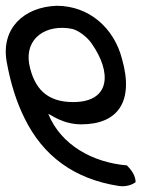

<svg xmlns="http://www.w3.org/2000/svg" viewBox="-54 -610 546 664"><path d="M368 -406C410 -259 354 -180 227 -180C161 -180 119 -216 113 -216C157 -108 267 -48 385 -38C398 -25 415 -4 415 20C403 29 382 37 356 33C203 9 95 -70 31 -201C4 -255 -17 -319 -31 -397C-51 -512 29 -586 142 -590C255 -590 341 -512 368 -406ZM262 -461C247 -482 219 -504 196 -510C107 -528 31 -479 47 -388C64 -304 108 -257 199 -257C328 -257 334 -359 262 -461Z"/></svg>

Font: Snowfall
Style: RevObl
Weight: 400
Designer: Jasper
Foundry: Cannot Into Space Fonts
Version: Version 0.9